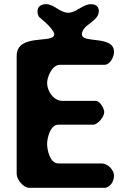

<svg xmlns="http://www.w3.org/2000/svg" viewBox="-20 -901 602 921"><path d="M240 -736C240 -689 60 -744 60 -633V-67C60 -39 93 0 120 0H480C510 0 527 -34 527 -58C527 -86 497 -117 467 -117H260C219 -117 206 -183 206 -210C206 -237 220 -303 260 -303H427C449 -303 480 -341 480 -363C480 -381 459 -417 440 -417H280C236 -417 206 -465 206 -503C206 -532 230 -590 267 -590H480C509 -590 527 -629 527 -652C527 -733 373 -691 373 -736C373 -784 454 -796 454 -848C454 -870 438 -881 417 -881C376 -881 347 -840 307 -840C266 -840 241 -881 200 -881C179 -881 160 -871 160 -847C160 -837 161 -831 167 -820C171 -816 230 -771 240 -740Z"/></svg>

Font: Asimov Print
Style: Regular
Weight: 500
Designer: Google
Version: Version 2.000980: 2014